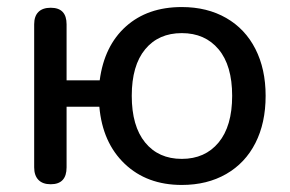

<svg xmlns="http://www.w3.org/2000/svg" viewBox="-20 -516 823 545"><path d="M262 -213H169V-41Q169 7 124 7Q101 7 89 -5.5Q77 -18 77 -41V-447Q77 -470 89 -482Q101 -494 124 -494Q169 -494 169 -447V-288H263Q276 -386 337.5 -441Q399 -496 496 -496Q568 -496 622 -465Q676 -434 705 -377Q734 -320 734 -244Q734 -167 705 -110Q676 -53 622 -22Q568 9 496 9Q397 9 334 -51Q271 -111 262 -213ZM639 -244Q639 -330 600.5 -376Q562 -422 496 -422Q430 -422 392 -376Q354 -330 354 -244Q354 -158 392 -111.5Q430 -65 496 -65Q562 -65 600.5 -111.5Q639 -158 639 -244Z"/></svg>

Font: SN Pro
Style: Regular
Weight: 400
Designer: Tobias Whetton
Foundry: Supernotes
Version: Version 1.003